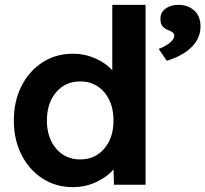

<svg xmlns="http://www.w3.org/2000/svg" viewBox="-20 -760 845 790"><path d="M280 10Q210 10 155 -25.5Q100 -61 68.5 -123Q37 -185 37 -264Q37 -344 68.5 -406Q100 -468 155 -503.5Q210 -539 280 -539Q328 -539 371.5 -520Q415 -501 442 -471V-740H579V0H449L447 -63Q421 -32 376 -11Q331 10 280 10ZM310 -104Q371 -104 409 -148.5Q447 -193 447 -264Q447 -336 409 -380.5Q371 -425 310 -425Q249 -425 211 -380.5Q173 -336 173 -264Q173 -193 211 -148.5Q249 -104 310 -104ZM666 -510 633 -559Q653 -565 675 -581Q697 -597 697 -614Q697 -627 675 -635Q656 -642 648 -653Q640 -664 640 -682Q640 -709 661 -724.5Q682 -740 714 -740Q753 -740 779 -717Q805 -694 805 -651Q805 -602 767.5 -565.5Q730 -529 666 -510Z"/></svg>

Font: Lexend SemiBold
Style: Regular
Weight: 600
Designer: Bonnie Shaver-Troup, Thomas Jockin
Foundry: Lexend
Version: Version 1.005; ttfautohint (v1.8.3)